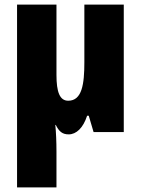

<svg xmlns="http://www.w3.org/2000/svg" viewBox="-20 -573 612 833"><path d="M517 -553H346V-303C346 -208 336 -136 276 -136C239 -136 225 -174 225 -248V-553H54V240H225V84C225 42 223 -2 220 -31H222C236 -3 250 10 278 10C311 10 341 -18 358 -71H365L386 0H517Z"/></svg>

Font: Noto Sans Condensed Black
Style: Regular
Weight: 900
Width: 3
Designer: Monotype Design Team
Foundry: Monotype Imaging Inc.
Version: Version 2.013